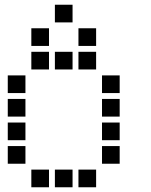

<svg xmlns="http://www.w3.org/2000/svg" viewBox="-20 -808 640 815"><path d="M214 -788Q213 -788 213 -788Q213 -788 213 -787V-714Q213 -713 213 -713Q213 -713 214 -713H287Q288 -713 288 -713Q288 -713 288 -714V-787Q288 -788 288 -788Q288 -788 287 -788ZM114 -688Q113 -688 113 -688Q113 -688 113 -687V-614Q113 -613 113 -613Q113 -613 114 -613H187Q188 -613 188 -613Q188 -613 188 -614V-687Q188 -688 188 -688Q188 -688 187 -688ZM314 -688Q313 -688 313 -688Q313 -688 313 -687V-614Q313 -613 313 -613Q313 -613 314 -613H387Q388 -613 388 -613Q388 -613 388 -614V-687Q388 -688 388 -688Q388 -688 387 -688ZM114 -588Q113 -588 113 -588Q113 -588 113 -587V-514Q113 -513 113 -513Q113 -513 114 -513H187Q188 -513 188 -513Q188 -513 188 -514V-587Q188 -588 188 -588Q188 -588 187 -588ZM214 -588Q213 -588 213 -588Q213 -588 213 -587V-514Q213 -513 213 -513Q213 -513 214 -513H287Q288 -513 288 -513Q288 -513 288 -514V-587Q288 -588 288 -588Q288 -588 287 -588ZM314 -588Q313 -588 313 -588Q313 -588 313 -587V-514Q313 -513 313 -513Q313 -513 314 -513H387Q388 -513 388 -513Q388 -513 388 -514V-587Q388 -588 388 -588Q388 -588 387 -588ZM14 -488Q13 -488 13 -488Q13 -488 13 -487V-414Q13 -413 13 -413Q13 -413 14 -413H87Q88 -413 88 -413Q88 -413 88 -414V-487Q88 -488 88 -488Q88 -488 87 -488ZM414 -488Q413 -488 413 -488Q413 -488 413 -487V-414Q413 -413 413 -413Q413 -413 414 -413H487Q488 -413 488 -413Q488 -413 488 -414V-487Q488 -488 488 -488Q488 -488 487 -488ZM14 -388Q13 -388 13 -388Q13 -388 13 -387V-314Q13 -313 13 -313Q13 -313 14 -313H87Q88 -313 88 -313Q88 -313 88 -314V-387Q88 -388 88 -388Q88 -388 87 -388ZM414 -388Q413 -388 413 -388Q413 -388 413 -387V-314Q413 -313 413 -313Q413 -313 414 -313H487Q488 -313 488 -313Q488 -313 488 -314V-387Q488 -388 488 -388Q488 -388 487 -388ZM14 -288Q13 -288 13 -288Q13 -288 13 -287V-214Q13 -213 13 -213Q13 -213 14 -213H87Q88 -213 88 -213Q88 -213 88 -214V-287Q88 -288 88 -288Q88 -288 87 -288ZM414 -288Q413 -288 413 -288Q413 -288 413 -287V-214Q413 -213 413 -213Q413 -213 414 -213H487Q488 -213 488 -213Q488 -213 488 -214V-287Q488 -288 488 -288Q488 -288 487 -288ZM14 -188Q13 -188 13 -188Q13 -188 13 -187V-114Q13 -113 13 -113Q13 -113 14 -113H87Q88 -113 88 -113Q88 -113 88 -114V-187Q88 -188 88 -188Q88 -188 87 -188ZM414 -188Q413 -188 413 -188Q413 -188 413 -187V-114Q413 -113 413 -113Q413 -113 414 -113H487Q488 -113 488 -113Q488 -113 488 -114V-187Q488 -188 488 -188Q488 -188 487 -188ZM114 -88Q113 -88 113 -88Q113 -88 113 -87V-14Q113 -13 113 -13Q113 -13 114 -13H187Q188 -13 188 -13Q188 -13 188 -14V-87Q188 -88 188 -88Q188 -88 187 -88ZM214 -88Q213 -88 213 -88Q213 -88 213 -87V-14Q213 -13 213 -13Q213 -13 214 -13H287Q288 -13 288 -13Q288 -13 288 -14V-87Q288 -88 288 -88Q288 -88 287 -88ZM314 -88Q313 -88 313 -88Q313 -88 313 -87V-14Q313 -13 313 -13Q313 -13 314 -13H387Q388 -13 388 -13Q388 -13 388 -14V-87Q388 -88 388 -88Q388 -88 387 -88Z"/></svg>

Font: Doto Black
Style: Bold
Weight: 700
Monospace: yes
Version: Version 1.000